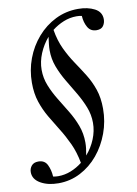

<svg xmlns="http://www.w3.org/2000/svg" viewBox="-106 -775 744 1039"><g transform="rotate(-10 266.0 -255.5)"><path d="M397 -711Q450 -711 487.5 -691.5Q525 -672 525 -632Q525 -612 514 -596Q503 -580 477 -580Q444 -580 428.5 -607Q413 -634 411 -670Q398 -673 382 -673Q345 -673 310.5 -659Q276 -645 247 -622Q257 -562 279 -515.5Q301 -469 328 -429Q355 -389 380 -349Q405 -309 421 -262.5Q437 -216 437 -156Q437 -86 413.5 -22Q390 42 348.5 92Q307 142 251 171Q195 200 130 200Q72 200 32 177Q-8 154 -8 115Q-8 95 4.5 80Q17 65 42 65Q77 65 91 94Q105 123 107 159Q121 162 135 162Q171 162 205 148.5Q239 135 268 112Q257 52 235 4.5Q213 -43 187 -84.5Q161 -126 137 -167Q113 -208 97.5 -254.5Q82 -301 82 -360Q82 -429 105.5 -492Q129 -555 172 -604.5Q215 -654 272.5 -682.5Q330 -711 397 -711ZM214 -590Q183 -554 164.5 -509.5Q146 -465 146 -420Q146 -375 162.5 -333.5Q179 -292 203.5 -252Q228 -212 253 -171Q278 -130 294.5 -86Q311 -42 311 8Q311 24 309 40.5Q307 57 303 78Q334 43 352 -1Q370 -45 370 -90Q370 -135 353.5 -177Q337 -219 313 -259.5Q289 -300 264.5 -341Q240 -382 223.5 -425.5Q207 -469 207 -517Q207 -532 209 -550Q211 -568 214 -590Z"/></g></svg>

Font: Tiro Devanagari Sanskrit
Style: Italic
Weight: 400
Italic angle: -11°
Designer: Devanagari: John Hudson & Fiona Ross, assisted by Paul Hanslow. Latin: John Hudson with Paul Hanslow, assisted by Kaja S
Foundry: Tiro Typeworks Ltd.
Version: Version 1.52